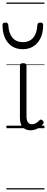

<svg xmlns="http://www.w3.org/2000/svg" viewBox="-51 -1016 372 1522"><path d="M192 17Q171 17 155.5 10.5Q140 4 129 -8Q118 -20 112.5 -38.5Q107 -57 107 -82V-496Q107 -506 113 -510.5Q119 -515 132 -515Q146 -515 152.5 -510.5Q159 -506 159 -496V-94Q159 -74 163.5 -60Q168 -46 177.5 -38.5Q187 -31 202 -31Q213 -31 223 -34.5Q233 -38 243 -45.5Q253 -53 263 -63Q269 -69 275.5 -68Q282 -67 288 -59Q293 -54 295 -48Q297 -42 292 -35Q281 -20 264.5 -8Q248 4 229.5 10.5Q211 17 192 17ZM130 -626Q57 -626 13.5 -676Q-30 -726 -31 -816Q-32 -826 -26.5 -831.5Q-21 -837 -8 -837Q4 -837 9 -831.5Q14 -826 15 -816Q18 -753 47.5 -717.5Q77 -682 130 -682Q183 -682 212.5 -717.5Q242 -753 245 -816Q246 -826 250.5 -831.5Q255 -837 268 -837Q281 -837 286.5 -831.5Q292 -826 291 -816Q291 -757 270.5 -714.5Q250 -672 214 -649Q178 -626 130 -626ZM0 476H301V486H0ZM0 -20H301V0H0ZM0 -505H301V-500H0ZM0 -996H301V-986H0Z"/></svg>

Font: Playwrite PL Guides
Style: Regular
Weight: 400
Designer: Veronika Burian, José Scaglione
Foundry: TypeTogether
Version: Version 1.003